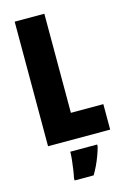

<svg xmlns="http://www.w3.org/2000/svg" viewBox="-138 -778 704 1063"><g transform="rotate(-15 214.0 -246.5)"><path d="M59 0V-714H229V-146H415V0ZM324 72Q317 98 307.5 123.5Q298 149 286.5 173.5Q275 198 261 221H152V207Q156 190 160 163Q164 136 167 108.5Q170 81 170 61H324Z"/></g></svg>

Font: Noto Sans Khmer ExtraCondensed Black
Style: Regular
Weight: 900
Width: 2
Designer: Danh Hong and the Monotype Design Team
Foundry: Monotype Imaging Inc.
Version: Version 2.004